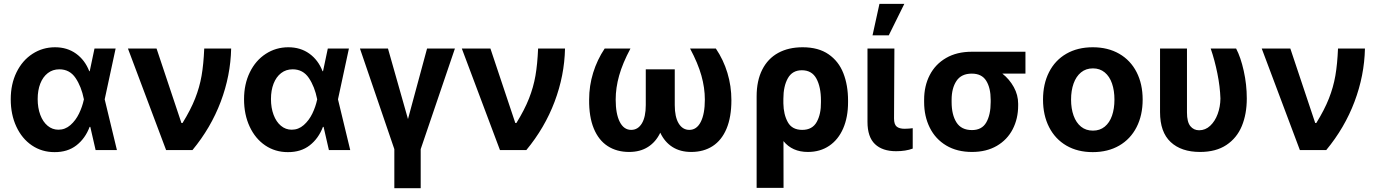

<svg xmlns="http://www.w3.org/2000/svg" viewBox="-20 -784 7199 1003"><path d="M36.1 -265.6Q36.1 -344.7 66.4 -406.5Q96.7 -468.3 149.7 -502.7Q202.6 -537.1 267.6 -537.1Q331.1 -537.1 377.4 -503.7Q423.8 -470.2 446.3 -412.1H448.7L473.6 -530.3H584L526.9 -265.1L590.8 0H479.5L451.7 -121.1H448.2Q425.3 -60.5 379.2 -24.7Q333 11.2 264.6 10.7Q198.7 10.7 146.7 -24.4Q94.7 -59.6 65.4 -122.6Q36.1 -185.5 36.1 -265.6ZM285.2 -106.4Q320.3 -106.4 347.9 -130.6Q375.5 -154.8 392.8 -190.7Q410.2 -226.6 418 -263.7L418.5 -265.1L418 -266.6Q405.3 -331.1 374.8 -376.5Q344.2 -421.9 290 -421.9Q255.4 -421.9 229.7 -402.1Q204.1 -382.3 190.4 -347.2Q176.8 -312 176.8 -266.6Q176.8 -220.7 190.4 -184.1Q204.1 -147.5 228.8 -127Q253.4 -106.4 285.2 -106.4Z M648.4 -530.3H797.9L927.7 -141.6H933.6Q976.1 -210.4 999.3 -269.3Q1022.5 -328.1 1033 -388.2Q1043.5 -448.2 1046.9 -530.3H1187.5Q1184.6 -389.2 1133.1 -252.7Q1081.5 -116.2 985.4 0H847.7Z M1254.9 -265.6Q1254.9 -344.7 1285.2 -406.5Q1315.4 -468.3 1368.4 -502.7Q1421.4 -537.1 1486.3 -537.1Q1549.8 -537.1 1596.2 -503.7Q1642.6 -470.2 1665 -412.1H1667.5L1692.4 -530.3H1802.7L1745.6 -265.1L1809.6 0H1698.2L1670.4 -121.1H1667Q1644 -60.5 1597.9 -24.7Q1551.8 11.2 1483.4 10.7Q1417.5 10.7 1365.5 -24.4Q1313.5 -59.6 1284.2 -122.6Q1254.9 -185.5 1254.9 -265.6ZM1503.9 -106.4Q1539.1 -106.4 1566.7 -130.6Q1594.2 -154.8 1611.6 -190.7Q1628.9 -226.6 1636.7 -263.7L1637.2 -265.1L1636.7 -266.6Q1624 -331.1 1593.5 -376.5Q1563 -421.9 1508.8 -421.9Q1474.1 -421.9 1448.5 -402.1Q1422.9 -382.3 1409.2 -347.2Q1395.5 -312 1395.5 -266.6Q1395.5 -220.7 1409.2 -184.1Q1422.9 -147.5 1447.5 -127Q1472.2 -106.4 1503.9 -106.4Z M2006.8 -530.3 2111.3 -162.1 2210.9 -530.3H2356.4L2177.7 -4.9V199.2H2040V-4.9L1860.4 -530.3Z M2392.6 -530.3H2542L2671.9 -141.6H2677.7Q2720.2 -210.4 2743.4 -269.3Q2766.6 -328.1 2777.1 -388.2Q2787.6 -448.2 2791 -530.3H2931.6Q2928.7 -389.2 2877.2 -252.7Q2825.7 -116.2 2729.5 0H2591.8Z M3196.3 -263.7Q3196.3 -189.5 3217.5 -147.5Q3238.8 -105.5 3277.3 -105.5Q3312.5 -105.5 3333 -139.2Q3353.5 -172.9 3353.5 -235.4V-421.9H3504.9V-235.4Q3504.9 -172.9 3525.4 -139.2Q3545.9 -105.5 3581.1 -105.5Q3619.6 -105.5 3640.9 -147.5Q3662.1 -189.5 3662.1 -263.7Q3662.1 -325.2 3644 -389.4Q3626 -453.6 3585 -530.3H3719.7Q3759.3 -471.7 3780 -403.1Q3800.8 -334.5 3800.8 -260.7Q3800.8 -172.4 3775.4 -111.8Q3750 -51.3 3702.9 -20.8Q3655.8 9.8 3590.8 9.8Q3533.7 9.8 3492.9 -16.1Q3452.1 -42 3429.2 -90.8Q3406.2 -42.5 3365.2 -16.4Q3324.2 9.8 3266.6 9.8Q3201.7 9.8 3154.3 -21Q3106.9 -51.8 3081.8 -113Q3056.6 -174.3 3057.6 -263.7Q3057.6 -335.9 3078.6 -403.8Q3099.6 -471.7 3138.7 -530.3H3273.4Q3232.4 -453.6 3214.4 -389.4Q3196.3 -325.2 3196.3 -263.7Z M4172.9 -537.1Q4255.4 -537.1 4308.3 -500.5Q4361.3 -463.9 4385.7 -401.4Q4410.2 -338.9 4410.2 -258.8V-250Q4410.2 -171.9 4384.8 -113.3Q4359.4 -54.7 4312 -22.5Q4264.6 9.8 4200.2 9.8Q4118.7 9.8 4072.8 -46.9L4073.2 197.3H3932.6V-280.3Q3932.6 -362.3 3961.9 -420.2Q3991.2 -478 4045.2 -507.6Q4099.1 -537.1 4172.9 -537.1ZM4072.3 -244.1Q4073.2 -186 4095.5 -145.8Q4117.7 -105.5 4170.9 -105.5Q4223.6 -105.5 4246.6 -147Q4269.5 -188.5 4268.6 -250V-258.8Q4268.6 -329.6 4244.9 -373.3Q4221.2 -417 4168.9 -417Q4119.1 -417 4095.7 -375.2Q4072.3 -333.5 4072.3 -267.6Z M4652.3 -530.3 4650.4 -165Q4650.4 -134.3 4664.1 -122.8Q4677.7 -111.3 4706.1 -111.3Q4717.8 -111.3 4728.8 -112.3Q4739.7 -113.3 4748 -114.3V-7.8Q4711.4 5.9 4661.1 5.9Q4589.8 5.9 4550.8 -31.2Q4511.7 -68.4 4511.7 -147.5V-530.3ZM4574.2 -763.7H4704.1L4623 -599.6H4538.1Z M5056.6 -513.7H5336.9V-399.4H5216.3Q5253.4 -370.1 5276.1 -328.9Q5298.8 -287.6 5298.8 -242.2V-232.4Q5298.8 -164.1 5270.3 -108.9Q5241.7 -53.7 5187.3 -22Q5132.8 9.8 5057.6 9.8Q4979.5 9.8 4923.1 -23.9Q4866.7 -57.6 4837.2 -116.9Q4807.6 -176.3 4807.6 -251V-262.7Q4807.6 -335 4836.9 -391.8Q4866.2 -448.7 4922.4 -481.2Q4978.5 -513.7 5056.6 -513.7ZM5057.6 -104.5Q5109.4 -104.5 5132.3 -144.5Q5155.3 -184.6 5155.3 -251V-262.7Q5155.3 -324.2 5132.1 -361.8Q5108.9 -399.4 5056.6 -399.4Q5002 -399.4 4976.6 -361.3Q4951.2 -323.2 4951.2 -262.7V-251Q4951.2 -184.6 4976.6 -144.5Q5002 -104.5 5057.6 -104.5Z M5428.7 -263.7Q5428.7 -345.2 5460.2 -407.2Q5491.7 -469.2 5550.5 -503.2Q5609.4 -537.1 5688.5 -537.1Q5767.6 -537.1 5826.7 -503.2Q5885.7 -469.2 5917.5 -407.2Q5949.2 -345.2 5949.2 -263.7Q5949.2 -182.1 5917.5 -119.9Q5885.7 -57.6 5826.7 -23.4Q5767.6 10.7 5688.5 10.7Q5609.4 10.7 5550.8 -23.4Q5492.2 -57.6 5460.4 -119.9Q5428.7 -182.1 5428.7 -263.7ZM5801.8 -263.7Q5801.8 -311 5789.1 -347.9Q5776.4 -384.8 5751 -405.8Q5725.6 -426.8 5689.5 -426.8Q5652.8 -426.8 5627.2 -405.8Q5601.6 -384.8 5588.4 -347.9Q5575.2 -311 5575.2 -263.7Q5575.2 -216.8 5588.4 -179.9Q5601.6 -143.1 5627.2 -122.3Q5652.8 -101.6 5689.5 -101.6Q5725.6 -101.6 5751 -122.3Q5776.4 -143.1 5789.1 -179.7Q5801.8 -216.3 5801.8 -263.7Z M6180.7 -530.3V-196.3Q6180.7 -147 6198.2 -125.2Q6215.8 -103.5 6244.1 -103.5Q6276.9 -103.5 6302 -127Q6327.1 -150.4 6341.1 -188.5Q6355 -226.6 6355.5 -269.5Q6353.5 -331.1 6339.6 -400.1Q6325.7 -469.2 6304.7 -530.3H6437.5Q6461.4 -484.9 6477.3 -413.6Q6493.2 -342.3 6493.2 -269.5Q6493.2 -188.5 6467.3 -125.7Q6441.4 -63 6386.7 -26.6Q6332 9.8 6249 9.8Q6150.9 9.8 6095.5 -42Q6040 -93.8 6040 -198.2V-530.3Z M6571.3 -530.3H6720.7L6850.6 -141.6H6856.4Q6898.9 -210.4 6922.1 -269.3Q6945.3 -328.1 6955.8 -388.2Q6966.3 -448.2 6969.7 -530.3H7110.4Q7107.4 -389.2 7055.9 -252.7Q7004.4 -116.2 6908.2 0H6770.5Z"/></svg>

Font: Pretendard
Style: Bold
Weight: 700
Designer: Base glyphs from Inter by Rasmus Andersson; Hangeul glyphs from Noto Sans CJK(Source Han Sans) by Jang Soo-young and Kan
Foundry: Kil Hyung-jin
Version: Version 1.309